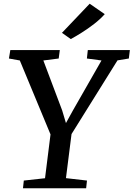

<svg xmlns="http://www.w3.org/2000/svg" viewBox="-20 -1012 718 1032"><path d="M103.5 0 108 -41.5 222 -54 251.5 -289.5 86.5 -687 28 -697.5 35.5 -743H301.5L295.5 -697.5L213 -687L314 -419L334.5 -350.5L372 -418.5L525.5 -687L447 -697.5L452 -743H678L672.5 -697.5L611.5 -687.5L364.5 -291.5L334.5 -54.5L447.5 -41.5L443 0ZM360.5 -802 313 -835.5 462 -992 543 -936Q519 -909 485.8 -883.2Q452.5 -857.5 419 -836.5Q385.5 -815.5 360.5 -802Z"/></svg>

Font: Merriweather Light 18pt Medium
Style: Italic
Weight: 500
Italic angle: -7.8°
Version: Version 2.101